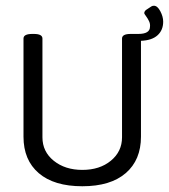

<svg xmlns="http://www.w3.org/2000/svg" viewBox="-20 -650 594 675"><path d="M553.7 -573.9Q553.7 -544.2 534.1 -526.2Q514.5 -508.1 475.6 -506.5V-169.6Q475.6 -87.6 422.1 -41.4Q368.6 4.8 269.5 4.8Q170 4.8 116.3 -41.2Q62.6 -87.2 62.6 -169.6V-514.5Q62.6 -530.7 93.5 -530.7H99.1Q129.2 -530.7 129.2 -514.5V-167.3Q129.2 -116.9 169 -84.8Q208.9 -52.7 269.5 -52.7Q330.6 -52.7 369.8 -85Q409 -117.3 409 -167.3V-514.5Q409 -530.7 439.2 -530.7H466.1Q507.3 -530.7 507.3 -556.1Q508.5 -566 504 -575.5Q499.4 -585 493.7 -592.7Q487.9 -600.5 487.1 -603.3Q487.1 -610 493.5 -615.1L512.1 -627.4Q515.7 -629.8 521.2 -629.8Q533.5 -629.8 543.6 -610.6Q553.7 -591.4 553.7 -573.9Z"/></svg>

Font: Jaldi
Style: Regular
Weight: 400
Designer: Pablo Cosgaya and Nicolas Silva
Foundry: Omnibus-Type
Version: Version 1.001;PS 001.001;hotconv 1.0.70;makeotf.lib2.5.58329